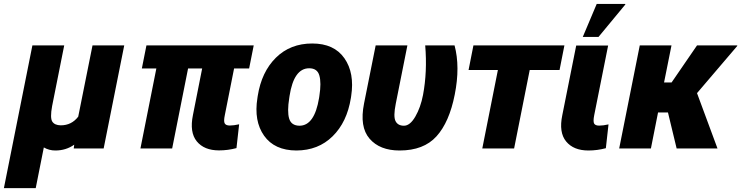

<svg xmlns="http://www.w3.org/2000/svg" viewBox="-41 -761 3799 984"><path d="M270.5 -118.7Q325.7 -118.7 359.9 -163.1L433.1 -528.3H595.7L490.2 0H336.9L339.4 -19.5Q296.9 10.3 242.7 10.3Q210.4 10.3 183.6 -5.4L142.1 203.1H-21L125 -528.3H288.1L226.1 -217.3Q214.8 -156.2 227.1 -137.7Q239.3 -119.1 270.5 -118.7Z M1184.6 -124 1170.9 -2Q1127 9.8 1081.5 9.8Q1005.4 9.8 967.5 -36.6Q929.7 -83 947.8 -171.4L995.1 -410.2H922.9L841.3 0H678.7L760.3 -410.2H686L709.5 -528.3H1259.3L1235.8 -410.2H1158.7L1111.3 -171.4Q1104.5 -139.6 1110.6 -128.7Q1116.7 -117.7 1136.7 -117.7Q1156.7 -117.7 1184.6 -124Z M1493.7 -116.7Q1570.8 -116.7 1594.2 -258.8L1595.7 -269Q1606.4 -336.9 1595.7 -374Q1585.4 -411.1 1543.5 -411.1Q1464.8 -411.1 1442.9 -269L1441.4 -258.8Q1430.2 -189.5 1440.9 -153.3Q1451.7 -117.2 1493.7 -116.7ZM1758.8 -269 1757.3 -258.8Q1737.3 -134.8 1663.6 -62.5Q1590.3 9.8 1478 10.3Q1365.7 9.8 1312.5 -65.4Q1259.3 -140.6 1278.3 -258.8L1279.8 -269Q1299.3 -392.6 1373 -465.3Q1446.8 -538.1 1559.1 -538.1Q1671.4 -538.1 1724.1 -462.4Q1776.9 -386.7 1758.8 -269Z M2127 -274.4Q2149.4 -393.1 2138.2 -528.3H2288.6Q2317.9 -418.5 2289.6 -276.4Q2261.7 -134.8 2196 -62.3Q2130.4 10.3 2006.8 10.3Q1905.3 10.3 1853 -50.3Q1800.8 -110.8 1824.7 -230.5L1884.3 -528.3H2046.9L1987.3 -229.5Q1974.1 -164.1 1986.1 -140.4Q1998 -116.7 2029.3 -116.7Q2060.5 -116.7 2087.6 -163.6Q2114.7 -210.4 2127 -274.4Z M2826.7 -402.3H2673.8L2593.8 0H2430.7L2510.7 -402.3H2360.4L2385.3 -528.3H2851.6Z M3077.6 -123.5 3064 -1.5Q3020 10.3 2974.6 10.3Q2898.4 10.3 2860.4 -36.1Q2822.3 -82.5 2840.8 -170.9L2912.1 -527.8H3075.7L3004.4 -170.9Q2998 -138.7 3003.9 -127.9Q3009.8 -117.2 3029.8 -117.2Q3049.8 -117.2 3077.6 -123.5ZM3017.1 -740.7H3163.1L3164.1 -738.3L3026.4 -571.8H2945.8Z M3382.3 -184.6H3331.5L3294.9 0H3132.3L3237.8 -528.3H3400.4L3362.3 -338.4H3400.9L3531.2 -528.3H3736.8L3737.8 -525.9L3531.2 -283.7L3636.2 0H3426.8Z"/></svg>

Font: Roboto-BlackItalic
Style: Italic
Weight: 900
Italic angle: -12°
Designer: Google
Version: Version 1.100141; 2013